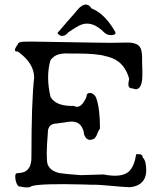

<svg xmlns="http://www.w3.org/2000/svg" viewBox="-20 -824 700 843"><path d="M281 -683Q263 -661 244 -668Q236 -673 232 -679Q238 -686 249.5 -699Q261 -712 277 -731Q292 -748 303.5 -761Q315 -774 322 -783Q353 -817 375 -796Q378 -793 382 -787Q410 -776 433.5 -753.5Q457 -731 477 -699L486 -684Q491 -672 472 -670Q452 -668 438 -681Q385 -735 335 -715Q325 -711 311.5 -702.5Q298 -694 281 -683ZM119 -7Q109 3 73 -4Q69 -5 66 -5.5Q63 -6 61 -6Q47 -22 47 -49Q47 -62 53 -63Q55 -64 61 -64Q120 -66 118 -137Q118 -378 130 -484Q129 -544 67 -591Q65 -593 62 -595Q59 -597 57 -598Q42 -596 47 -611Q49 -615 51 -619Q53 -623 57 -627Q59 -641 86 -641Q103 -642 178 -640.5Q253 -639 386 -637Q472 -635 532 -637Q585 -639 597 -613Q604 -598 604 -566Q604 -557 604 -545Q604 -533 605 -517V-494Q605 -437 579 -432Q570 -432 562 -436Q541 -435 544 -460Q547 -477 547 -478Q529 -546 472 -569Q465 -571 458.5 -573.5Q452 -576 445 -577Q408 -589 315 -589H284Q235 -592 213 -572Q209 -568 206 -565Q203 -562 201 -558Q181 -486 202 -398Q225 -360 291 -359H304Q332 -344 354 -387Q356 -390 357.5 -393.5Q359 -397 360 -401Q360 -417 379 -416Q399 -409 404 -389Q419 -344 419 -259Q413 -253 403 -227Q397 -216 391 -214Q364 -201 351 -229Q348 -237 348 -243Q337 -293 290 -290Q286 -290 278.5 -289Q271 -288 261 -286Q251 -285 244 -284Q237 -283 232 -282Q190 -282 190 -242V-240Q181 -130 189 -103Q200 -73 242 -64Q266 -60 334 -55Q350 -55 435 -58Q515 -42 547 -72Q570 -95 578 -147H591Q598 -147 602 -143.5Q606 -140 606 -136L607 -132Q622 -119 622 -76Q622 -25 578 -8Q564 -3 550 -2Q531 -2 433 -11Q420 -12 410 -12.5Q400 -13 392 -13Q388 -13 377 -13Q366 -13 347 -14Q161 -19 119 -7Z"/></svg>

Font: New Tegomin
Style: Regular
Weight: 400
Designer: Kyosuke Nagai
Version: Version 1.000